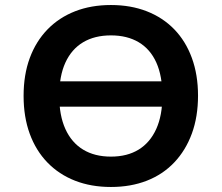

<svg xmlns="http://www.w3.org/2000/svg" viewBox="-20 -735 884 765"><path d="M164 -310V-411H694V-310ZM422 10Q343 10 279 -15Q215 -40 169 -87.5Q123 -135 98.5 -202Q74 -269 74 -353Q74 -437 98.5 -503.5Q123 -570 169 -617.5Q215 -665 279 -690Q343 -715 422 -715Q501 -715 565 -690Q629 -665 674.5 -618Q720 -571 744.5 -504Q769 -437 769 -354Q769 -270 744.5 -203Q720 -136 674.5 -88Q629 -40 565 -15Q501 10 422 10ZM422 -111Q487 -111 532.5 -139Q578 -167 602.5 -221Q627 -275 627 -353Q627 -432 603 -485.5Q579 -539 533 -566.5Q487 -594 422 -594Q357 -594 311 -566.5Q265 -539 240.5 -485.5Q216 -432 216 -353Q216 -275 240.5 -221Q265 -167 311 -139Q357 -111 422 -111Z"/></svg>

Font: Nunito Sans 6pt
Style: Bold
Weight: 700
Version: Version 3.101;gftools[0.9.27]